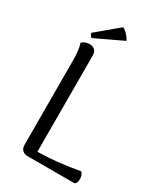

<svg xmlns="http://www.w3.org/2000/svg" viewBox="-214 -963 907 1052"><g transform="rotate(30 240.0 -437.0)"><path d="M177 -48Q294 -49 438 -75Q445 -71 449.5 -59Q454 -47 454 -34Q454 -19 449 -9.5Q444 0 434 0H143Q122 0 109.5 -12Q97 -24 97 -45L96 -577Q96 -646 83 -684Q104 -702 130 -702Q151 -702 163.5 -690.5Q176 -679 176 -658ZM123 -736Q118 -738 112.5 -746.5Q107 -755 107 -760L243 -874Q258 -867 273.5 -850.5Q289 -834 296 -818Z"/></g></svg>

Font: Arima Madurai
Style: Regular
Weight: 400
Designer: Joana Correia and Natanael Gama
Foundry: NDISCOVER
Version: Version 1.019